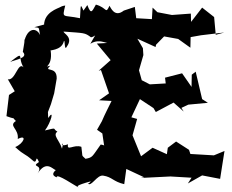

<svg xmlns="http://www.w3.org/2000/svg" viewBox="-20 -767 1008 833"><path d="M342 -721C327 -756 331 -742 327 -688C251 -704 249 -684 263 -743C222 -738 235 -709 243 -737C235 -731 162 -714 172 -644C203 -669 197 -668 129 -649C154 -645 146 -652 154 -615C136 -653 91 -645 82 -568C89 -616 90 -603 79 -542C105 -515 45 -508 24 -498C90 -549 54 -520 82 -475C58 -501 47 -416 14 -423L44 -371L19 -355L8 -263C73 -239 17 -273 49 -242C15 -220 63 -209 57 -164C100 -186 83 -144 46 -129C91 -88 81 -107 123 -70C143 -51 132 -103 149 -64C110 -39 171 -57 143 -14C181 -74 209 -32 222 -29C188 0 245 6 226 2C224 -18 309 42 321 46C316 42 303 39 376 19C386 -4 371 32 361 29C376 46 401 -10 428 -5C467 1 471 21 519 32L528 -34L605 2L591 5C638 3 685 0 732 -2H709L811 4L795 29L857 -6L935 9C941 -32 948 -72 954 -112L908 -93L806 -99L800 -117L744 -153L708 -126L704 -98L642 -126L592 -89L555 -180L575 -251L550 -258L587 -337L646 -298L656 -281L733 -322L777 -283L767 -299L797 -313L882 -321L857 -337L829 -456L812 -443L811 -390L770 -449L696 -430L699 -405L630 -401L595 -419L583 -462L602 -528L600 -558L576 -599L655 -563L657 -573L692 -609L753 -598L806 -560L807 -606L852 -614L953 -626L916 -616L909 -693L857 -734L809 -672L808 -708L726 -702L663 -714L642 -734L639 -684L571 -688L565 -737L517 -721C477 -689 460 -735 455 -742C437 -703 445 -734 396 -747C381 -722 376 -698 359 -745ZM188 -281 201 -315 215 -362 226 -426C228 -484 166 -451 198 -482C160 -474 210 -473 200 -546C188 -551 247 -545 257 -588C263 -600 258 -541 270 -565C300 -606 254 -622 256 -630C347 -623 347 -626 375 -605C398 -610 401 -631 372 -577C418 -606 451 -566 471 -582L400 -578L460 -506L408 -460L418 -463L453 -362L410 -332L464 -329C450 -300 435 -272 422 -241L401 -204L424 -188L437 -100C431 -144 436 -135 417 -140C379 -87 383 -84 351 -78C331 -97 340 -83 333 -130C300 -142 269 -109 275 -141C227 -124 262 -168 249 -122C238 -159 207 -180 229 -196C205 -209 233 -215 175 -201C202 -237 217 -297 189 -255Z"/></svg>

Font: Asimov Aggro
Style: Medium
Weight: 500
Designer: Google
Version: Version 2.000980; 2014